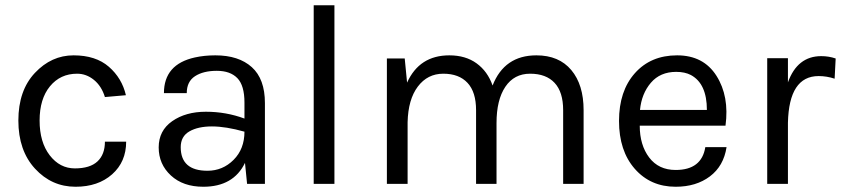

<svg xmlns="http://www.w3.org/2000/svg" viewBox="-20 -701 3226 732"><path d="M460 -338 380 -331Q367 -373 338 -396.5Q309 -420 274 -420Q210 -420 170.5 -372Q131 -324 131 -241.5Q131 -159 169.5 -109Q208 -59 265.5 -59Q323 -59 351.5 -85.5Q380 -112 380 -161H461Q461 -84 407.5 -36.5Q354 11 268 11Q177 11 113.5 -58Q50 -127 50 -241.5Q50 -356 113 -423Q176 -490 260.5 -490Q345 -490 395 -446.5Q445 -403 460 -338Z M912 -310Q912 -375 885 -403Q858 -431 806.5 -431Q755 -431 723.5 -410.5Q692 -390 692 -346H605Q605 -456 723 -482Q759 -490 801 -490Q890 -490 940 -445Q990 -400 990 -308V0H922L914 -80Q870 11 755 11Q678 11 631.5 -32Q585 -75 585 -139Q585 -203 636.5 -239Q688 -275 765 -275Q842 -275 912 -249ZM912 -199Q841 -219 788 -219Q735 -219 702 -200Q669 -181 669 -140Q669 -50 771 -50Q829 -50 870.5 -91.5Q912 -133 912 -199Z M1176 -681H1255V0H1176Z M1532 -386Q1579 -490 1693 -490Q1755 -490 1797 -459.5Q1839 -429 1858 -375Q1903 -490 2025 -490Q2111 -490 2158 -434Q2205 -378 2205 -281V0H2127V-281Q2127 -350 2094.5 -385Q2062 -420 2001 -420Q1940 -420 1906.5 -370Q1873 -320 1873 -232V0H1795V-281Q1795 -350 1762.5 -385Q1730 -420 1670 -420Q1610 -420 1573 -371Q1536 -322 1534 -235V0H1455V-478H1523Z M2556 -53Q2655 -53 2669 -140H2750Q2739 -68 2686.5 -28.5Q2634 11 2556 11Q2460 11 2400 -57.5Q2340 -126 2340 -240Q2340 -354 2400.5 -422Q2461 -490 2561.5 -490Q2662 -490 2711.5 -412Q2761 -334 2746 -222H2419Q2419 -148 2455 -100.5Q2491 -53 2556 -53ZM2614 -415Q2591 -427 2558 -427Q2497 -427 2461.5 -385.5Q2426 -344 2420 -282H2675Q2675 -382 2614 -415Z M3101 -411Q2988 -411 2984 -233V0H2905V-479H2984V-387Q3020 -487 3111 -487Q3140 -487 3166 -478L3162 -401Q3132 -411 3101 -411Z"/></svg>

Font: Karla
Style: Regular
Weight: 400
Designer: Jonathan Pinhorn
Version: Version 1.000